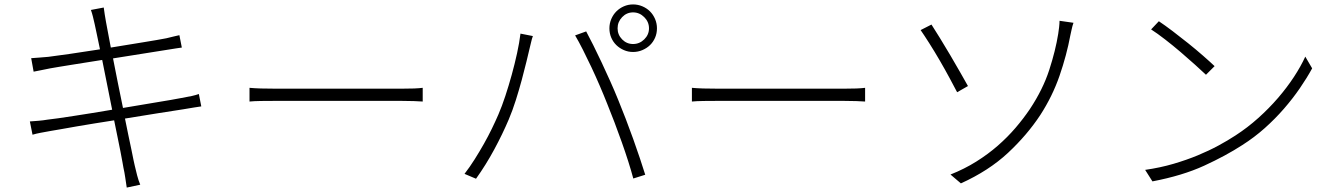

<svg xmlns="http://www.w3.org/2000/svg" viewBox="-20 -812 6040 868"><path d="M890 -331Q877 -329 857 -326Q837 -323 809 -318Q764 -311 693.5 -300Q623 -289 545 -276Q553 -236 560.5 -200Q568 -164 574 -136Q580 -108 583.5 -89Q587 -70 589 -64Q594 -42 600 -19Q606 4 614 23L553 36Q549 11 546 -10.5Q543 -32 538 -54Q537 -60 533.5 -79.5Q530 -99 524.5 -127.5Q519 -156 511.5 -192Q504 -228 496 -268Q451 -261 407.5 -254Q364 -247 326.5 -240.5Q289 -234 258.5 -228.5Q228 -223 209 -220Q181 -215 162.5 -211.5Q144 -208 127 -203L115 -263Q132 -264 154.5 -266Q177 -268 194 -271Q213 -273 244.5 -277.5Q276 -282 314.5 -288Q353 -294 397 -301Q441 -308 487 -316L442 -541Q405 -535 369.5 -529.5Q334 -524 303.5 -519Q273 -514 248 -510Q223 -506 207 -503Q184 -498 165 -494.5Q146 -491 132 -488L121 -549Q137 -550 155.5 -551.5Q174 -553 198 -555Q230 -559 293.5 -568Q357 -577 432 -589Q422 -635 416 -665.5Q410 -696 408 -703Q404 -721 400 -737Q396 -753 391 -767L449 -778Q451 -764 453.5 -746.5Q456 -729 459 -714Q460 -708 466 -676.5Q472 -645 481 -597Q520 -603 557.5 -609.5Q595 -616 628 -621Q661 -626 688 -631Q715 -636 732 -639Q753 -644 767 -647.5Q781 -651 791 -653L802 -597Q794 -596 777.5 -593.5Q761 -591 743 -588L491 -548Q501 -497 512.5 -439Q524 -381 536 -324Q617 -338 688 -349.5Q759 -361 800 -369Q829 -374 847 -378Q865 -382 879 -387Z M1108 -415Q1128 -413 1159 -412Q1190 -411 1235 -411H1789Q1828 -411 1852 -412Q1876 -413 1891 -415V-353Q1877 -354 1851 -355Q1825 -356 1790 -356H1235Q1193 -356 1160.5 -355.5Q1128 -355 1108 -353Z M2772 -684Q2772 -655 2792.5 -634Q2813 -613 2842 -613Q2871 -613 2892.5 -634Q2914 -655 2914 -684Q2914 -713 2892.5 -734.5Q2871 -756 2842 -756Q2813 -756 2792.5 -734.5Q2772 -713 2772 -684ZM2735 -684Q2735 -706 2743.5 -726Q2752 -746 2766.5 -760.5Q2781 -775 2800.5 -783.5Q2820 -792 2842 -792Q2864 -792 2884 -783.5Q2904 -775 2918.5 -760.5Q2933 -746 2941.5 -726Q2950 -706 2950 -684Q2950 -661 2941.5 -641.5Q2933 -622 2918.5 -608Q2904 -594 2884 -585.5Q2864 -577 2842 -577Q2820 -577 2800.5 -585.5Q2781 -594 2766.5 -608Q2752 -622 2743.5 -641.5Q2735 -661 2735 -684ZM2233 -294Q2249 -331 2264.5 -378Q2280 -425 2293.5 -474Q2307 -523 2317.5 -571Q2328 -619 2333 -660L2389 -649Q2384 -635 2381 -621Q2378 -607 2374 -592Q2369 -571 2360 -533.5Q2351 -496 2339 -451.5Q2327 -407 2312 -359.5Q2297 -312 2280 -272Q2252 -206 2214.5 -136.5Q2177 -67 2132 -4L2080 -26Q2104 -57 2126 -92Q2148 -127 2167.5 -161.5Q2187 -196 2203.5 -230Q2220 -264 2233 -294ZM2725 -343Q2710 -381 2691.5 -424Q2673 -467 2653.5 -508.5Q2634 -550 2615 -587.5Q2596 -625 2580 -652L2630 -670Q2644 -644 2662 -608Q2680 -572 2699.5 -530.5Q2719 -489 2738.5 -445.5Q2758 -402 2775 -360Q2791 -321 2808.5 -275.5Q2826 -230 2842.5 -184Q2859 -138 2873 -96Q2887 -54 2897 -22L2843 -5Q2834 -39 2820.5 -81.5Q2807 -124 2791 -169Q2775 -214 2758 -259Q2741 -304 2725 -343Z M3108 -415Q3128 -413 3159 -412Q3190 -411 3235 -411H3789Q3828 -411 3852 -412Q3876 -413 3891 -415V-353Q3877 -354 3851 -355Q3825 -356 3790 -356H3235Q3193 -356 3160.5 -355.5Q3128 -355 3108 -353Z M4277 -23Q4340 -48 4393.5 -81.5Q4447 -115 4491 -153.5Q4535 -192 4571 -234Q4607 -276 4636 -319Q4695 -408 4723.5 -496Q4752 -584 4764 -659Q4766 -670 4768 -688.5Q4770 -707 4770 -718L4833 -709Q4828 -695 4824.5 -678Q4821 -661 4819 -653Q4802 -562 4770 -469.5Q4738 -377 4683 -292Q4623 -201 4536.5 -120.5Q4450 -40 4324 17ZM4191 -701Q4206 -678 4229 -640.5Q4252 -603 4276 -562.5Q4300 -522 4321.5 -484Q4343 -446 4356 -423L4307 -395Q4294 -420 4273 -459Q4252 -498 4228.5 -538.5Q4205 -579 4181.5 -616Q4158 -653 4142 -676Z M5219 -716Q5246 -698 5281 -671.5Q5316 -645 5351.5 -616.5Q5387 -588 5419 -560Q5451 -532 5471 -513L5432 -474Q5413 -492 5382.5 -519.5Q5352 -547 5317.5 -576.5Q5283 -606 5247.5 -633.5Q5212 -661 5184 -679ZM5157 -44Q5226 -54 5285.5 -71.5Q5345 -89 5395.5 -110Q5446 -131 5488.5 -154Q5531 -177 5566 -200Q5620 -235 5668.5 -278.5Q5717 -322 5757.5 -369Q5798 -416 5829.5 -464Q5861 -512 5881 -556L5912 -503Q5888 -459 5856 -412.5Q5824 -366 5784.5 -320.5Q5745 -275 5698 -233Q5651 -191 5596 -156Q5522 -108 5424 -63Q5326 -18 5190 8Z"/></svg>

Font: SpoqaHanSansJP-Light
Style: Regular
Weight: 300
Designer: [Source Han Sans]
Ryoko NISHIZUKA  (kana & ideographs); Paul D. Hunt (Latin, Greek & Cyrillic); Wenlong ZHANG  (bopomofo
Foundry: Spoqa (http://bi.spoqa.com)
Version: Version 1.002.20150607